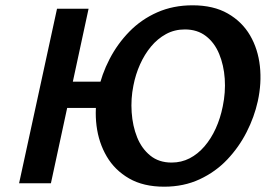

<svg xmlns="http://www.w3.org/2000/svg" viewBox="-20 -691 1025 724"><path d="M599 13Q521 13 467 -18Q413 -49 382.5 -101Q352 -153 344 -217Q336 -281 350 -348Q363 -410 393 -468Q423 -526 468 -572Q513 -618 573 -644.5Q633 -671 706 -671Q785 -671 839 -640Q893 -609 923 -557.5Q953 -506 960 -441.5Q967 -377 952 -309Q939 -250 910 -193Q881 -136 837 -89.5Q793 -43 733 -15Q673 13 599 13ZM52 0 195 -658H314L172 0ZM150 -284 172 -383H420L399 -284ZM627 -78Q664 -78 695 -94Q726 -110 751 -139Q776 -168 793.5 -206.5Q811 -245 820 -290Q831 -343 827.5 -394Q824 -445 806.5 -487.5Q789 -530 756.5 -555Q724 -580 677 -580Q638 -580 606 -562.5Q574 -545 549.5 -515.5Q525 -486 508 -448Q491 -410 483 -368Q473 -319 476.5 -267.5Q480 -216 497 -173.5Q514 -131 546.5 -104.5Q579 -78 627 -78Z"/></svg>

Font: Ysabeau Office
Style: Bold Italic
Weight: 700
Italic angle: -12°
Designer: Christian Thalmann (Catharsis Fonts)
Version: Version 2.001;gftools[0.9.30]; featfreeze: tnum,lnum,ss02